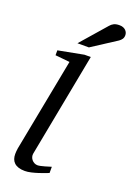

<svg xmlns="http://www.w3.org/2000/svg" viewBox="-181 -1031 764 1109"><g transform="rotate(20 201.0 -476.5)"><path d="M263.2 -25.9Q257.3 -23.4 241.2 -17.3Q225.1 -11.2 205.1 -4.6Q185.1 2 163.3 7.1Q141.6 12.2 124 12.2Q101.1 12.2 85 6.8Q68.8 1.5 58.6 -8.3Q48.3 -18.1 43.7 -31.5Q39.1 -44.9 39.1 -61Q39.1 -76.2 42 -96.2L151.9 -668L63 -676.8V-707L219.2 -736.8H257.8L136.2 -99.1Q134.3 -88.9 137.2 -78.9Q140.1 -68.8 146.5 -61.3Q152.8 -53.7 162.1 -48.8Q171.4 -43.9 182.1 -43.9Q189.5 -43.9 201.4 -46.6Q213.4 -49.3 225.6 -52.7Q237.8 -56.2 248.3 -59.6Q258.8 -63 263.2 -64ZM402.3 -923.3Q402.3 -909.2 396 -899.7Q389.6 -890.1 378.4 -882.3L228.5 -785.2H158.2L294.4 -941.4Q299.3 -947.3 304.7 -951.7Q310.1 -956.1 316.7 -959.5Q323.2 -962.9 331.8 -964.6Q340.3 -966.3 351.6 -966.3Q364.7 -966.3 374.3 -962.4Q383.8 -958.5 389.9 -952.4Q396 -946.3 399.2 -938.5Q402.3 -930.7 402.3 -923.3Z"/></g></svg>

Font: Charis SIL Afr
Style: Italic
Weight: 400
Italic angle: -11°
Foundry: SIL International
Version: Version 5.000